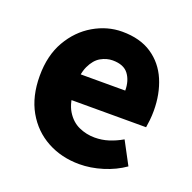

<svg xmlns="http://www.w3.org/2000/svg" viewBox="-99 -607 716 717"><g transform="rotate(20 259.0 -248.0)"><path d="M287 12Q216 12 159 -19Q102 -50 69 -108Q36 -166 36 -248Q36 -329 69.5 -387Q103 -445 157 -476.5Q211 -508 270 -508Q341 -508 388 -476.5Q435 -445 458 -391Q481 -337 481 -270Q481 -251 479 -232.5Q477 -214 475 -203H150L148 -305H355Q355 -344 336 -369.5Q317 -395 273 -395Q249 -395 226 -382Q203 -369 188 -337Q173 -305 174 -248Q175 -192 194.5 -160Q214 -128 244 -114.5Q274 -101 307 -101Q336 -101 362.5 -109.5Q389 -118 415 -133L463 -43Q426 -17 379 -2.5Q332 12 287 12Z"/></g></svg>

Font: Source Sans 3
Style: Bold
Weight: 700
Designer: Paul D. Hunt
Foundry: Adobe
Version: Version 3.052;hotconv 1.1.0;makeotfexe 2.6.0